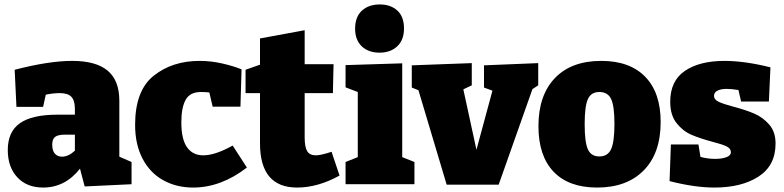

<svg xmlns="http://www.w3.org/2000/svg" viewBox="-20 -829 3526 864"><path d="M517 -124 572 -100V0L361 10L340 -70Q273 15 174 15Q101 15 58 -31Q15 -77 15 -154Q15 -236 69.5 -274.5Q124 -313 239 -313H317V-339Q317 -377 301 -393.5Q285 -410 249 -410Q220 -410 186 -403L174 -348H54L46 -515Q200 -555 305 -555Q412 -555 464.5 -511Q517 -467 517 -376ZM259 -124Q288 -124 317 -151V-223H272Q241 -223 228 -213Q215 -203 215 -178Q215 -151 227 -137.5Q239 -124 259 -124Z M1091 -75Q974 15 849 15Q774 15 714.5 -18Q655 -51 621.5 -115Q588 -179 588 -267Q588 -422 672 -488.5Q756 -555 878 -555Q929 -555 979.5 -543.5Q1030 -532 1067 -517L1062 -349H937L922 -413Q902 -415 884 -415Q835 -415 815.5 -380Q796 -345 796 -278Q796 -203 821.5 -166.5Q847 -130 895 -130Q948 -130 1027 -174Z M1508 -39Q1410 15 1317 15Q1150 15 1150 -184V-410H1085V-515L1150 -538V-656L1351 -693V-540H1481L1478 -410H1351V-211Q1351 -167 1362.5 -148.5Q1374 -130 1401 -130Q1424 -130 1472 -146Z M1790 -544V-122L1845 -100V0H1535V-100L1590 -122V-415L1535 -436V-536ZM1578 -700Q1578 -753 1608.5 -781Q1639 -809 1689 -809Q1738 -809 1768 -781.5Q1798 -754 1798 -701Q1798 -649 1767.5 -620.5Q1737 -592 1688 -592Q1638 -592 1608 -620.5Q1578 -649 1578 -700Z M2158 -535 2402 -545V-445L2376 -428L2224 2H1990L1863 -423L1833 -435V-535L2103 -545V-445L2065 -427L2124 -155L2196 -421L2158 -435Z M2953 -280Q2953 -140 2877 -62.5Q2801 15 2667 15Q2539 15 2471 -56.5Q2403 -128 2403 -261Q2403 -400 2477 -477.5Q2551 -555 2686 -555Q2814 -555 2883.5 -483.5Q2953 -412 2953 -280ZM2611 -270Q2611 -189 2625.5 -157Q2640 -125 2677 -125Q2715 -125 2730 -158Q2745 -191 2745 -272Q2745 -352 2730 -383.5Q2715 -415 2677 -415Q2640 -415 2625.5 -383Q2611 -351 2611 -270Z M3280 -349Q3337 -334 3375 -317.5Q3413 -301 3441.5 -268.5Q3470 -236 3470 -183Q3470 -84 3393.5 -34.5Q3317 15 3195 15Q3106 15 2993 -14L2999 -179H3123L3132 -123Q3165 -114 3198 -114Q3228 -114 3248.5 -121.5Q3269 -129 3269 -144Q3269 -161 3249 -170.5Q3229 -180 3186 -191Q3130 -206 3091.5 -222.5Q3053 -239 3024.5 -275Q2996 -311 2996 -371Q2996 -465 3062 -510Q3128 -555 3240 -555Q3331 -555 3447 -526L3440 -372H3315L3303 -424Q3270 -429 3251 -429Q3224 -429 3208.5 -421Q3193 -413 3193 -397Q3193 -381 3214 -371Q3235 -361 3280 -349Z"/></svg>

Font: Bitter Pro Black
Style: Regular
Weight: 900
Designer: Sol Matas, and Bitter project Authors
Foundry: Sol Matas
Version: Version 1.010